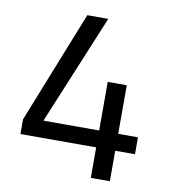

<svg xmlns="http://www.w3.org/2000/svg" viewBox="-76 -727 712 794"><g transform="rotate(10 280.0 -330.0)"><path d="M358 0V-128H40V-190L227 -660H315L124 -199H358V-403H438V-199H521V-128H438V0Z"/></g></svg>

Font: Cairo-CLs
Style: CLs-Regular
Weight: 400
Version: Version 3.130;gftools[0.9.24]